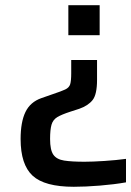

<svg xmlns="http://www.w3.org/2000/svg" viewBox="-20 -530 503 736"><path d="M242 -395V-510H362V-395ZM263 186Q151 186 105 143.5Q59 101 59 3Q59 -62 77.5 -100.5Q96 -139 139 -154L182 -169Q215 -180 230 -187Q245 -194 249 -207Q253 -220 253 -249V-300H352V-224Q352 -168 335 -146.5Q318 -125 284 -113L250 -102Q216 -91 199.5 -81Q183 -71 177.5 -52Q172 -33 172 3Q172 45 184.5 63Q197 81 226 85.5Q255 90 304 90Q335 90 380.5 87Q426 84 463 79V169Q418 177 362.5 181.5Q307 186 263 186Z"/></svg>

Font: Saira Medium
Style: Regular
Weight: 500
Designer: Hector Gatti with collaboration of the Omnibus-Type team
Foundry: Omnibus-Type
Version: Version 1.100; ttfautohint (v1.8.3)